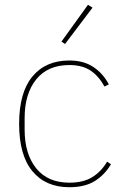

<svg xmlns="http://www.w3.org/2000/svg" viewBox="-20 -771 527 803"><path d="M270 12Q171 12 115.5 -55Q60 -122 60 -253Q60 -384 115.5 -451Q171 -518 270 -518Q330 -518 371 -490.5Q412 -463 435 -418L417 -409Q393 -453 358.5 -476Q324 -499 270 -499Q180 -499 131.5 -439Q83 -379 83 -277V-229Q83 -127 131.5 -67Q180 -7 270 -7Q329 -7 366.5 -30.5Q404 -54 428 -95L444 -84Q419 -41 377.5 -14.5Q336 12 270 12ZM367 -739 252 -587 237 -597 348 -751Z"/></svg>

Font: IBM Plex Sans Thin
Style: Regular
Weight: 250
Designer: Mike Abbink, Paul van der Laan, Pieter van Rosmalen
Foundry: Bold Monday
Version: Version 3.201